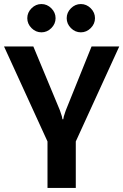

<svg xmlns="http://www.w3.org/2000/svg" viewBox="-20 -930 610 950"><path d="M234 -791Q213 -770 185 -770Q157 -770 136 -791Q115 -812 115 -840Q115 -868 136 -889Q157 -910 185 -910Q213 -910 234 -889Q255 -868 255 -840Q255 -812 234 -791ZM429 -791Q408 -770 380 -770Q352 -770 331 -791Q310 -812 310 -840Q310 -868 331 -889Q352 -910 380 -910Q408 -910 429 -889Q450 -868 450 -840Q450 -812 429 -791ZM215 0V-230L0 -700H145L276 -385L286 -355L289 -340H293L296 -355Q297 -358 299 -364Q301 -370 302.5 -375Q304 -380 306 -385L433 -700H570L355 -230V0Z"/></svg>

Font: Scada
Style: Bold
Weight: 700
Designer: Jovanny Lemonad
Foundry: Jovanny Lemonad
Version: Version 4.100;PS 004.100;hotconv 1.0.88;makeotf.lib2.5.64775